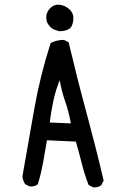

<svg xmlns="http://www.w3.org/2000/svg" viewBox="-20 -804 540 824"><path d="M379.9 0 360.4 -9.8Q342.8 -54.7 331.1 -102.1Q319.3 -149.4 305.7 -196.3L181.6 -202.1Q173.8 -155.3 165 -106.9Q156.2 -58.6 142.6 -13.7Q128.9 -2 107.4 -3.9L87.9 -13.7Q78.1 -29.3 76.2 -46.9Q101.6 -192.4 127 -335.9Q152.3 -479.5 197.3 -619.1Q222.7 -632.8 253.9 -632.8L274.4 -623Q309.6 -473.6 349.6 -326.2Q389.6 -178.7 424.8 -29.3L415 -9.8Q401.4 2 379.9 0ZM284.2 -274.4Q274.4 -327.1 259.3 -370.1Q244.1 -413.1 236.3 -460Q218.8 -417 209 -371.1Q199.2 -325.2 193.4 -278.3ZM234.4 -669.9Q212.9 -675.8 204.1 -681.6Q195.3 -687.5 186.5 -700.2Q177.7 -712.9 178.7 -733.4Q179.7 -753.9 197.3 -770.5Q214.8 -787.1 238.8 -783.2Q262.7 -779.3 280.3 -761.7Q297.9 -744.1 294.4 -715.8Q291 -687.5 274.4 -678.7Q257.8 -669.9 234.4 -669.9Z"/></svg>

Font: NaikaiFont
Style: Regular
Weight: 400
Version: Version 1.67